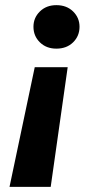

<svg xmlns="http://www.w3.org/2000/svg" viewBox="-20 -545 377 746"><path d="M243 -284 177 181H17L115 -284ZM199 -525Q239 -525 264 -500.5Q289 -476 289 -441Q289 -405 264 -380.5Q239 -356 199 -356Q160 -356 135 -380.5Q110 -405 110 -441Q110 -476 135 -500.5Q160 -525 199 -525Z"/></svg>

Font: DM Sans 12pt Black
Style: Italic
Weight: 900
Italic angle: -10°
Version: Version 4.004;gftools[0.9.30]